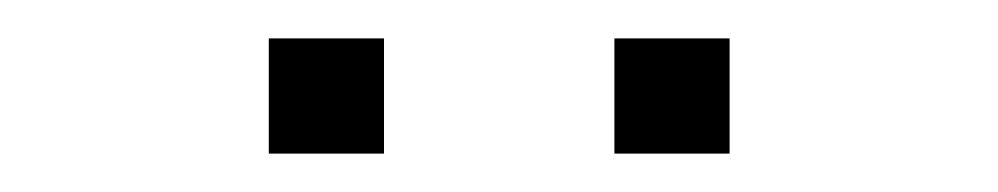

<svg xmlns="http://www.w3.org/2000/svg" viewBox="-20 -920 520 100"><path d="M300 -840V-900H360V-840ZM120 -840V-900H180V-840Z"/></svg>

Font: Manrope
Style: Regular
Weight: 400
Designer: Mikhail Sharanda
Foundry: Mikhail Sharanda
Version: Version 4.503